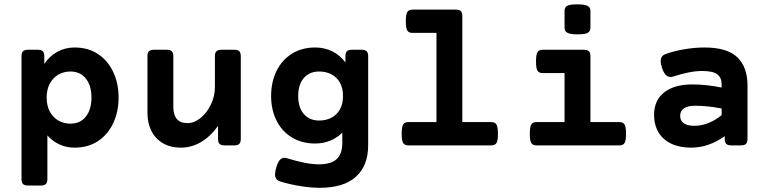

<svg xmlns="http://www.w3.org/2000/svg" viewBox="-20 -686 3638 906"><path d="M539.6 -225.6Q539.6 -159.2 514.6 -105.5Q489.7 -51.8 442.9 -20.5Q396 10.7 332 10.7Q293.9 10.7 261.2 -4.2Q228.5 -19 203.6 -46.9V158.7Q203.6 175.3 196.5 182.4Q189.5 189.5 172.9 189.5H112.3Q95.7 189.5 88.6 182.4Q81.5 175.3 81.5 158.7V-420.4Q81.5 -437 88.6 -444.1Q95.7 -451.2 112.3 -451.2H158.2Q174.8 -451.2 181.9 -444.1Q189 -437 189 -420.4V-384.3Q213.4 -420.9 250.2 -441.4Q287.1 -461.9 332 -461.9Q396 -461.9 442.9 -430.7Q489.7 -399.4 514.6 -345.7Q539.6 -292 539.6 -225.6ZM200.2 -225.6Q200.2 -187 215.3 -159.2Q230.5 -131.3 255.9 -116.9Q281.2 -102.5 312.5 -102.5Q358.4 -102.5 385 -135.7Q411.6 -168.9 411.6 -225.6Q411.6 -282.2 385 -315.4Q358.4 -348.6 312.5 -348.6Q281.2 -348.6 255.9 -334.2Q230.5 -319.8 215.3 -292Q200.2 -264.2 200.2 -225.6Z M1116.2 -420.4V-30.8Q1116.2 -14.2 1109.1 -7.1Q1102.1 0 1085.4 0H1039.6Q1022.9 0 1015.9 -7.1Q1008.8 -14.2 1008.8 -30.8V-91.8Q974.6 -43.5 929.7 -16.4Q884.8 10.7 833 10.7Q785.2 10.7 749.5 -9.8Q713.9 -30.3 694.8 -67.4Q675.8 -104.5 675.8 -153.3V-420.4Q675.8 -437 682.9 -444.1Q689.9 -451.2 706.5 -451.2H767.1Q783.7 -451.2 790.8 -444.1Q797.9 -437 797.9 -420.4V-182.1Q797.9 -105 864.7 -105Q896 -105 926 -128.9Q956.1 -152.8 975.1 -192.4Q994.1 -231.9 994.1 -276.4V-420.4Q994.1 -437 1001.2 -444.1Q1008.3 -451.2 1024.9 -451.2H1085.4Q1102.1 -451.2 1109.1 -444.1Q1116.2 -437 1116.2 -420.4Z M1609.9 -391.1V-420.4Q1609.9 -437 1616.9 -444.1Q1624 -451.2 1640.6 -451.2H1686.5Q1703.1 -451.2 1710.2 -444.1Q1717.3 -437 1717.3 -420.4V-0.5Q1717.3 95.2 1659.9 147.7Q1602.5 200.2 1488.3 200.2Q1446.3 200.2 1396.5 192.1Q1346.7 184.1 1301.3 169.9Q1277.8 162.6 1277.8 136.2Q1277.8 124.5 1284.2 102.1Q1291.5 79.1 1300.5 68.8Q1309.6 58.6 1321.8 58.6Q1328.1 58.6 1333.5 60.5Q1426.8 89.4 1483.4 89.4Q1542.5 89.4 1568.8 64.7Q1595.2 40 1595.2 -10.3V-60.1Q1570.3 -35.2 1537.6 -22Q1504.9 -8.8 1466.8 -8.8Q1404.3 -8.8 1357.2 -37.6Q1310.1 -66.4 1284.7 -117.4Q1259.3 -168.5 1259.3 -232.9Q1259.3 -298.8 1284.7 -350.8Q1310.1 -402.8 1357.2 -432.4Q1404.3 -461.9 1466.8 -461.9Q1511.7 -461.9 1548.3 -443.6Q1585 -425.3 1609.9 -391.1ZM1387.2 -232.9Q1387.2 -177.7 1414.1 -147.5Q1440.9 -117.2 1486.3 -117.2Q1517.6 -117.2 1543.2 -130.1Q1568.8 -143.1 1583.7 -169.2Q1598.6 -195.3 1598.6 -232.9Q1598.6 -270.5 1583.7 -296.6Q1568.8 -322.8 1543.2 -335.7Q1517.6 -348.6 1486.3 -348.6Q1440.9 -348.6 1414.1 -318.4Q1387.2 -288.1 1387.2 -232.9Z M2329.6 -54.7Q2329.6 -22.5 2322.8 -11.2Q2315.9 0 2298.8 0H1906.2Q1889.2 0 1882.3 -11.2Q1875.5 -22.5 1875.5 -54.7Q1875.5 -86.9 1882.3 -98.4Q1889.2 -109.9 1906.2 -109.9H2039.6V-530.8H1925.8Q1908.7 -530.8 1901.9 -542Q1895 -553.2 1895 -585.4Q1895 -617.7 1901.9 -629.2Q1908.7 -640.6 1925.8 -640.6H2130.9Q2147.5 -640.6 2154.5 -633.5Q2161.6 -626.5 2161.6 -609.9V-109.9H2298.8Q2315.9 -109.9 2322.8 -98.4Q2329.6 -86.9 2329.6 -54.7Z M2766.1 -634.8V-554.7Q2766.1 -538.1 2753.2 -531Q2740.2 -523.9 2706.1 -523.9Q2671.9 -523.9 2658 -531Q2644 -538.1 2644 -554.7V-634.8Q2644 -651.9 2656.7 -658.7Q2669.4 -665.5 2703.6 -665.5Q2738.3 -665.5 2752.2 -658.4Q2766.1 -651.4 2766.1 -634.8ZM2766.1 -420.4V-109.9H2903.3Q2920.4 -109.9 2927.2 -98.4Q2934.1 -86.9 2934.1 -54.7Q2934.1 -22.5 2927.2 -11.2Q2920.4 0 2903.3 0H2510.7Q2493.7 0 2486.8 -11.2Q2480 -22.5 2480 -54.7Q2480 -86.9 2486.8 -98.4Q2493.7 -109.9 2510.7 -109.9H2644V-341.3H2540Q2522.9 -341.3 2516.1 -352.5Q2509.3 -363.8 2509.3 -396Q2509.3 -428.2 2516.1 -439.7Q2522.9 -451.2 2540 -451.2H2735.4Q2752 -451.2 2759 -444.1Q2766.1 -437 2766.1 -420.4Z M3507.3 -282.7V-30.8Q3507.3 -14.2 3500.2 -7.1Q3493.2 0 3476.6 0H3430.7Q3414.1 0 3407 -7.1Q3399.9 -14.2 3399.9 -30.8V-43.5Q3323.7 10.7 3241.2 10.7Q3186.5 10.7 3147.2 -8.1Q3107.9 -26.9 3087.2 -61.8Q3066.4 -96.7 3066.4 -144Q3066.4 -212.4 3114 -250Q3161.6 -287.6 3247.1 -287.6Q3312 -287.6 3385.3 -272.9V-287.1Q3385.3 -319.8 3364.7 -335.4Q3344.2 -351.1 3292.5 -351.1Q3263.7 -351.1 3228.3 -344Q3192.9 -336.9 3158.2 -325.2Q3149.9 -322.8 3144 -322.8Q3131.8 -322.8 3122.3 -331.8Q3112.8 -340.8 3105 -362.3Q3097.7 -383.3 3097.7 -397.5Q3097.7 -422.4 3120.1 -430.7Q3163.6 -446.3 3212.4 -454.1Q3261.2 -461.9 3304.2 -461.9Q3411.6 -461.9 3459.5 -415.5Q3507.3 -369.1 3507.3 -282.7ZM3256.8 -92.3Q3290.5 -92.3 3323.5 -105.7Q3356.4 -119.1 3385.3 -142.6V-173.8Q3320.8 -187 3259.3 -187Q3225.1 -187 3207.3 -174.8Q3189.5 -162.6 3189.5 -139.2Q3189.5 -116.2 3206.8 -104.2Q3224.1 -92.3 3256.8 -92.3Z"/></svg>

Font: Courier Prime Sans
Style: Bold
Weight: 700
Designer: Alan Dague-Greene
Foundry: Quote-Unquote Apps
Version: Version 3.020